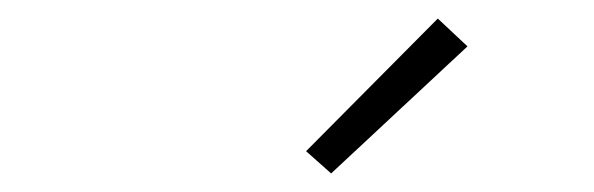

<svg xmlns="http://www.w3.org/2000/svg" viewBox="-20 -785 640 207"><path d="M337 -598 310 -622 452 -765 484 -735Z"/></svg>

Font: Iosevka Slab XLtExObl
Style: Regular
Weight: 200
Width: 7
Italic angle: -9°
Monospace: yes
Designer: Belleve Invis
Foundry: Belleve Invis
Version: Version 11.1.1; ttfautohint (v1.8.3)